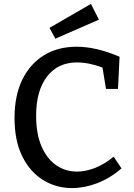

<svg xmlns="http://www.w3.org/2000/svg" viewBox="-20 -948 681 978"><path d="M347 10Q266 10 199.5 -31Q133 -72 93.5 -151.5Q54 -231 54 -347Q54 -461 93.5 -542Q133 -623 204 -666.5Q275 -710 370 -710Q470 -710 589 -659L581 -495H520L502 -604Q432 -630 372 -630Q275 -630 219.5 -558Q164 -486 164 -359Q164 -266 191.5 -202.5Q219 -139 266 -106.5Q313 -74 373 -74Q417 -74 465 -93Q513 -112 559 -150L599 -90Q539 -39 474 -14.5Q409 10 347 10ZM262 -751 232 -806 443 -928 484 -848Z"/></svg>

Font: Bitter Medium
Style: Regular
Weight: 500
Designer: Sol Matas, and Bitter project Authors
Foundry: Sol Matas
Version: Version 2.001